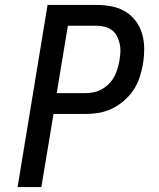

<svg xmlns="http://www.w3.org/2000/svg" viewBox="-20 -755 640 775"><path d="M51 0 172 -735H371Q402 -735 432 -729Q462 -723 486.5 -708Q511 -693 528.5 -669.5Q546 -646 554 -617.5Q562 -589 562 -558Q562 -527 557 -496Q552 -469 543.5 -442.5Q535 -416 519 -392Q503 -368 480.5 -348.5Q458 -329 432 -316.5Q406 -304 379 -299.5Q352 -295 325 -295H196L147 0ZM209 -379H324Q340 -379 357.5 -382.5Q375 -386 390.5 -394.5Q406 -403 419 -416Q432 -429 440.5 -444.5Q449 -460 454 -476.5Q459 -493 462 -510Q465 -527 466 -544Q467 -561 463.5 -577Q460 -593 453 -607.5Q446 -622 433.5 -632Q421 -642 404.5 -646.5Q388 -651 371 -651H254Z"/></svg>

Font: Iosevka Aile Medium
Style: Italic
Weight: 500
Italic angle: -9°
Designer: Belleve Invis
Foundry: Belleve Invis
Version: Version 31.1.0; ttfautohint (v1.8.4)